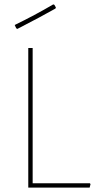

<svg xmlns="http://www.w3.org/2000/svg" viewBox="-20 -856 438 876"><path d="M223 -836 228 -834 235 -822 233 -817Q166 -779 59 -724L54 -727L47 -742Q138 -786 223 -836ZM390 -20 393 -16 389 0H109V-637H129V-20Z"/></svg>

Font: Alegreya Sans SC Thin
Style: Regular
Weight: 100
Designer: Juan Pablo del Peral
Foundry: Huerta Tipografica
Version: Version 2.007